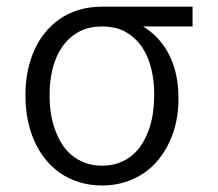

<svg xmlns="http://www.w3.org/2000/svg" viewBox="-20 -549 657 579"><path d="M56.8 -266.3Q56.8 -300.8 63.4 -333.6Q70 -366.5 82.7 -395.8Q95.5 -425.1 114.9 -449.4Q134.2 -473.7 159.8 -491.5Q185.4 -509.2 217.2 -519Q248.9 -528.8 286.9 -528.8H560.7V-469.1H411.6Q437.1 -453.8 457 -432Q476.9 -410.2 490.6 -382.8Q504.3 -355.5 511.2 -323.3Q518.1 -291.2 518.1 -255V-247.5Q518.1 -213.8 511.2 -181.5Q504.3 -149.1 490.9 -120.6Q477.6 -92 458.1 -67.8Q438.6 -43.7 413 -26.5Q387.4 -9.2 356 0.5Q324.6 10.3 288 10.3Q250.4 10.3 218.6 0.4Q186.8 -9.6 161 -27.5Q135.3 -45.5 115.8 -70.3Q96.2 -95.2 83.1 -125Q70 -154.8 63.4 -188.7Q56.8 -222.7 56.8 -258.2ZM129.6 -258.2Q129.6 -233.7 133.3 -208.6Q137.1 -183.6 145.1 -160.5Q153.1 -137.4 165.5 -117Q177.9 -96.6 195.5 -81.7Q213.1 -66.8 236.2 -58.1Q259.2 -49.4 288 -49.4Q316.8 -49.4 339.5 -58.1Q362.2 -66.8 379.8 -81.7Q397.4 -96.6 409.6 -117Q421.9 -137.4 429.9 -160.9Q437.9 -184.3 441.4 -209.7Q445 -235.1 445 -259.9V-268.1Q445 -305 436.4 -340.9Q427.9 -376.8 409.3 -405.4Q390.6 -433.9 360.8 -451.5Q331 -469.1 288 -469.1Q245.4 -469.1 215.4 -451.7Q185.4 -434.3 166.4 -405.9Q147.4 -377.5 138.5 -341.1Q129.6 -304.7 129.6 -266.3Z"/></svg>

Font: Inter P Light
Style: Regular
Weight: 300
Designer: Rasmus Andersson
Foundry: rsms
Version: Version 3.018;git-588b23468